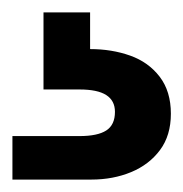

<svg xmlns="http://www.w3.org/2000/svg" viewBox="-20 -27 295 309"><path d="M0 262V192H108Q137 192 151 183Q165 174 165 153Q165 135 151 126Q137 117 108 117H50V-7H125V52Q160 52 189.5 62.5Q219 73 237 96.5Q255 120 255 156Q255 191 237.5 214.5Q220 238 191 250Q162 262 127 262Z"/></svg>

Font: DM Sans 17pt SemiBold
Style: Regular
Weight: 600
Version: Version 4.004;gftools[0.9.30]